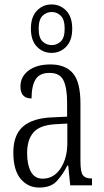

<svg xmlns="http://www.w3.org/2000/svg" viewBox="-20 -834 469 864"><path d="M156 10Q106 10 73 -29Q40 -68 40 -148Q40 -227 84 -265Q128 -303 218 -306L282 -309V-372Q282 -439 265.5 -472.5Q249 -506 203 -506Q158 -506 140 -476.5Q122 -447 122 -391Q72 -391 72 -445Q72 -489 108.5 -516.5Q145 -544 207 -544Q274 -544 308 -504.5Q342 -465 342 -369V-108Q342 -60 353 -45.5Q364 -31 391 -31H394V0H296L287 -89H283Q261 -46 234.5 -18Q208 10 156 10ZM172 -30Q222 -30 252.5 -76Q283 -122 283 -191V-278L229 -275Q159 -271 130.5 -238Q102 -205 102 -145Q102 -93 119 -61.5Q136 -30 172 -30ZM212 -596Q173 -596 146 -624Q119 -652 119 -705Q119 -758 146 -786Q173 -814 212 -814Q251 -814 278 -786Q305 -758 305 -705Q305 -652 278 -624Q251 -596 212 -596ZM213 -631Q236 -631 253.5 -647.5Q271 -664 271 -705Q271 -746 253.5 -763Q236 -780 213 -780Q189 -780 171.5 -763Q154 -746 154 -705Q154 -664 171.5 -647.5Q189 -631 213 -631Z"/></svg>

Font: Noto Serif Sinhala ExtraCondensed Light
Style: Regular
Weight: 300
Width: 2
Designer: Jelle Bosma - Monotype Design Team
Foundry: Monotype Imaging Inc.
Version: Version 2.007; ttfautohint (v1.8.4.7-5d5b)